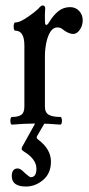

<svg xmlns="http://www.w3.org/2000/svg" viewBox="-20 -451 324 701"><path d="M24 4Q20 4 18.5 -3Q17 -10 18.5 -17Q20 -24 24 -24Q47 -24 58 -32Q69 -40 69 -62V-285Q69 -339 36 -339Q32 -339 30.5 -346.5Q29 -354 30.5 -361.5Q32 -369 36 -369Q49 -369 68 -380.5Q87 -392 104 -405.5Q121 -419 125 -425Q131 -431 136 -431Q145 -431 145 -420Q144 -409 144 -398.5Q144 -388 144 -378Q144 -360 148 -360Q154 -360 158 -368Q175 -396 193.5 -410.5Q212 -425 236 -425Q256 -425 269 -411Q282 -397 282 -377Q282 -358 271.5 -342.5Q261 -327 247 -327Q241 -327 232.5 -330Q224 -333 214 -340Q206 -347 200.5 -349Q195 -351 190 -351Q174 -351 164 -335Q154 -319 149 -295Q144 -271 144 -245V-62Q144 -40 158 -32Q172 -24 200 -24Q204 -24 205.5 -17Q207 -10 205.5 -3Q204 4 200 4Q178 2 156.5 1Q135 0 112 0Q90 0 68.5 1Q47 2 24 4ZM75 230Q23 230 23 192Q23 164 45 164Q55 164 70 180Q88 196 92 196Q113 196 113 165Q113 130 67 102Q59 97 59 93Q59 89 61 85L111 -5H145L117 43Q114 46 114 51Q114 55 121 60Q166 94 166 139Q166 182 137.5 206Q109 230 75 230Z"/></svg>

Font: Junicode Two Beta Condensed
Style: Regular
Weight: 400
Width: 3
Designer: Peter S. Baker
Foundry: Briery Creek Software
Version: Version 1.053; ttfautohint (v1.8.4)